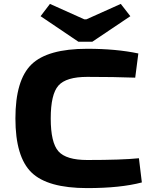

<svg xmlns="http://www.w3.org/2000/svg" viewBox="-20 -952 790 984"><path d="M648 -869 453 -738H382L188 -869L236 -932L412 -853H423L599 -932ZM427 -702Q576 -702 689 -678L673 -554Q565 -558 427 -558Q319 -558 279.5 -513.5Q240 -469 240 -345Q240 -221 279.5 -176.5Q319 -132 427 -132Q605 -132 692 -141L707 -17Q597 12 427 12Q224 12 141.5 -68Q59 -148 59 -345Q59 -542 141.5 -622Q224 -702 427 -702Z"/></svg>

Font: Exo 2 Expanded
Style: Bold
Weight: 700
Width: 7
Designer: Natanael Gama
Version: Version 1.001;PS 001.001;hotconv 1.0.70;makeotf.lib2.5.58329